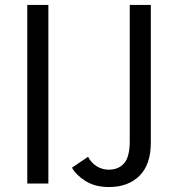

<svg xmlns="http://www.w3.org/2000/svg" viewBox="-20 -740 713 774"><path d="M175 -720V0H90V-720ZM503 -720H588V-165Q588 -77 542.5 -31.5Q497 14 419 14Q364 14 326 -9.5Q288 -33 270 -64L335 -108Q347 -84 369.5 -70Q392 -56 418 -56Q458 -56 480.5 -82Q503 -108 503 -170Z"/></svg>

Font: Carrois Gothic
Style: Regular
Weight: 400
Designer: Ralph du Carrois
Foundry: Ralph du Carrois
Version: Version 1.001